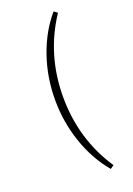

<svg xmlns="http://www.w3.org/2000/svg" viewBox="-153 -751 639 921"><g transform="rotate(-20 166.5 -291.0)"><path d="M264.2 -680.2Q148.9 -506.8 148.9 -291Q148.9 -75.2 264.2 98.1L246.1 110.8Q180.2 33.2 144 -72.5Q107.9 -178.2 107.9 -291Q107.9 -406.7 144.3 -511.7Q180.7 -616.7 246.1 -692.9Z"/></g></svg>

Font: Halibut Thin
Style: Regular
Weight: 250
Designer: Matteo Maggi
Foundry: Collletttivo
Version: Version 3.080 | FøM Fix